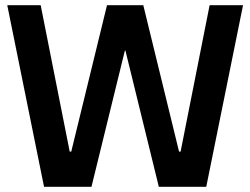

<svg xmlns="http://www.w3.org/2000/svg" viewBox="-20 -720 965 741"><path d="M8 -700H137L249 -135H255L393 -700H533L671 -135H677L789 -700H918L776 1H593L464 -525H462L333 1H150Z"/></svg>

Font: Pathway Extreme 12pt SemiBold
Style: Regular
Weight: 600
Version: Version 1.001;gftools[0.9.26]